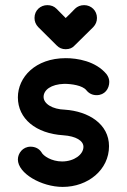

<svg xmlns="http://www.w3.org/2000/svg" viewBox="-20 -735 500 755"><path d="M398.9 -443.4C356 -495.1 283.2 -506.3 238.8 -506.3C118.2 -506.3 50.3 -430.7 50.3 -352.1C50.3 -268.1 121.1 -210 228.5 -203.1C279.3 -199.7 308.1 -181.2 308.1 -157.7C308.1 -127.4 271.5 -100.1 224.1 -100.1C182.6 -100.1 149.9 -122.1 143.1 -136.2C133.3 -151.4 117.2 -158.2 100.1 -158.2C69.3 -158.2 50.3 -131.8 50.3 -107.9C50.3 -53.2 143.1 0 226.6 0C326.2 0 408.7 -67.4 408.7 -160.2C408.7 -247.1 328.6 -297.4 234.9 -303.7C186.5 -305.2 151.4 -326.7 151.4 -354C151.4 -380.9 180.2 -403.8 232.9 -405.3C260.3 -405.3 304.7 -399.4 319.8 -379.9C330.1 -367.2 343.8 -360.8 359.9 -360.8C392.1 -360.8 409.7 -386.2 409.7 -413.1C409.7 -423.3 406.2 -433.6 398.9 -443.4ZM256.8 -682.1 238.3 -664.1 202.1 -700.7C192.9 -710 180.7 -714.8 166 -714.8C140.1 -714.8 115.7 -695.3 115.7 -664.6C115.7 -650.4 120.6 -638.7 130.4 -628.4L202.6 -556.6C212.4 -546.4 224.1 -541.5 238.3 -541.5C253.4 -541.5 265.1 -546.4 273.9 -556.6L346.7 -628.4C356.4 -638.7 361.3 -650.4 361.3 -664.6C361.3 -693.4 338.4 -714.8 311 -714.8C296.9 -714.8 284.7 -710 274.9 -700.7Z"/></svg>

Font: LOB TGL 0-17
Style: Regular
Weight: 400
Designer: Peter Wiegel + adaptations and expanded glyphset by Studio LOB
Foundry: Peter Wiegel + adaptations and expanded glyphset by Studio LOB
Version: Version 1.003;Glyphs 3.1.2 (3151)